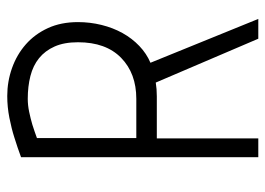

<svg xmlns="http://www.w3.org/2000/svg" viewBox="-124 -626 750 543"><g transform="rotate(-90 251.5 -355.0)"><path d="M243 -652Q225 -652 206 -648Q187 -644 170 -639Q151 -633 132 -626V-345H243Q315 -345 359 -388Q403 -431 403 -510Q403 -549 391 -576Q379 -603 358 -620Q337 -637 307.5 -644.5Q278 -652 243 -652ZM345 -305 469 0H413L289 -290Q271 -287 250 -287H131V0H78V-671Q105 -681 134 -690Q159 -698 189.5 -704Q220 -710 251 -710Q292 -710 330 -696.5Q368 -683 397 -657.5Q426 -632 443 -595Q460 -558 460 -510Q460 -476 452 -443.5Q444 -411 429 -384Q414 -357 392.5 -336.5Q371 -316 345 -305Z"/></g></svg>

Font: Marvel
Style: Regular
Weight: 400
Designer: Carolina Trebol
Foundry: Carolina Trebol
Version: Version 1.001